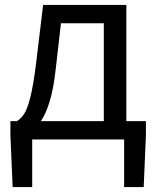

<svg xmlns="http://www.w3.org/2000/svg" viewBox="-20 -563 634 775"><path d="M31 192 22 -17V-74H48Q64 -83 77 -102.5Q90 -122 102 -168.5Q114 -215 125 -302L154 -543H490V-74H569V-17L560 192H481V0H110V192ZM145 -74H399V-469H226L205 -285Q196 -204 180.5 -153.5Q165 -103 145 -74Z"/></svg>

Font: Chocolate Classical Sans
Style: Regular
Weight: 400
Designer: 田海東、宇文滿月
Foundry: Moonlit Owen
Version: Version 1.001